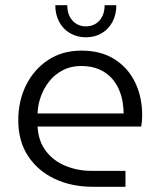

<svg xmlns="http://www.w3.org/2000/svg" viewBox="-20 -716 613 736"><path d="M336 0Q254 0 189.5 -30.5Q125 -61 87.5 -118Q50 -175 50 -255Q50 -329 80 -389.5Q110 -450 164.5 -486Q219 -522 292 -522Q367 -522 419 -489Q471 -456 498 -400Q525 -344 525 -274Q525 -264 524 -252Q523 -240 521 -231H124Q127 -175 156 -137Q185 -99 231.5 -80Q278 -61 332 -61H461V0ZM124 -281H454Q454 -301 450 -325.5Q446 -350 435.5 -374Q425 -398 406.5 -418Q388 -438 359.5 -450.5Q331 -463 290 -463Q252 -463 221 -447Q190 -431 169 -404.5Q148 -378 136.5 -346Q125 -314 124 -281ZM309 -573Q276 -573 249 -588.5Q222 -604 207 -632Q192 -660 192 -696H238Q238 -659 258 -637Q278 -615 309 -615Q341 -615 361 -637Q381 -659 381 -696H426Q426 -660 411 -632Q396 -604 369.5 -588.5Q343 -573 309 -573Z"/></svg>

Font: MuseoModerno Thin Light
Style: Regular
Weight: 300
Version: Version 1.003